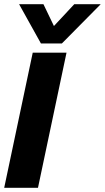

<svg xmlns="http://www.w3.org/2000/svg" viewBox="-26 -895 500 915"><path d="M169 -688 65 -875H181L231 -771L328 -875H454L269 -688ZM-6 0 130 -644H291L155 0Z"/></svg>

Font: Kanit SemiBold
Style: Italic
Weight: 600
Italic angle: -12°
Designer: Katatrad Team
Foundry: CadsonDemak
Version: Version 2.000; ttfautohint (v1.8.3)